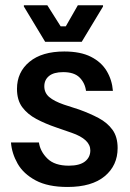

<svg xmlns="http://www.w3.org/2000/svg" viewBox="-20 -712 502 744"><path d="M241.7 12.5Q165.8 12.5 118.3 -12.9Q70.8 -38.3 48.3 -77.9Q25.8 -117.5 22.5 -160H130.8Q135.8 -125 163.8 -97.5Q191.7 -70 246.7 -70Q288.3 -70 309.2 -86.2Q330 -102.5 330 -129.2Q330 -172.5 257.5 -197.5L197.5 -218.3Q155.8 -232.5 121.2 -250.8Q86.7 -269.2 66.2 -296.7Q45.8 -324.2 45.8 -367.5Q45.8 -432.5 94.2 -472.5Q142.5 -512.5 229.2 -512.5Q291.7 -512.5 332.1 -492.1Q372.5 -471.7 393.3 -437.1Q414.2 -402.5 417.5 -360H313.3Q309.2 -390.8 288.3 -411.7Q267.5 -432.5 225 -432.5Q188.3 -432.5 170 -417.5Q151.7 -402.5 151.7 -377.5Q151.7 -352.5 170.4 -336.2Q189.2 -320 227.5 -306.7L286.7 -287.5Q328.3 -272.5 362.1 -254.6Q395.8 -236.7 415.8 -209.2Q435.8 -181.7 435.8 -138.3Q435.8 -70.8 385.8 -29.2Q335.8 12.5 241.7 12.5ZM155 -550 72.5 -686.7V-691.7H163.3L215 -610H235L281.7 -691.7H379.2V-686.7L296.7 -550Z"/></svg>

Font: Familjen Grotesk GF Medium
Style: Regular
Weight: 500
Designer: Anders Wikstroem, Jonas Baeckman, Matilda Gysing, Kristian Moeller
Foundry: Familjen STHLM AB
Version: Version 2.000; Beta; Release 4; Build 6